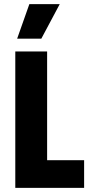

<svg xmlns="http://www.w3.org/2000/svg" viewBox="-20 -909 437 929"><path d="M54 0V-660H208V-134H387V0ZM180 -722H63L122 -889H269Z"/></svg>

Font: Bricolage Grotesque 12pt Condensed ExtraBold
Style: Regular
Weight: 800
Width: 3
Designer: Mathieu Triay
Foundry: Atelier Triay
Version: Version 1.001; ttfautohint (v1.8.4.7-5d5b);gftools[0.9.33.de